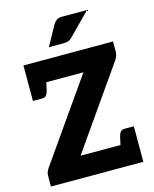

<svg xmlns="http://www.w3.org/2000/svg" viewBox="-136 -1038 907 1128"><g transform="rotate(-15 317.5 -473.5)"><path d="M31 0V-65Q31 -77 35 -88Q39 -99 46 -109L389 -599H59V-729H604V-668Q604 -643 588 -619L246 -130H593V0ZM484 -108 499 -177Q503 -195 511.5 -205.5Q520 -216 537 -216H593V-130ZM168 -621 153 -552Q149 -534 140.5 -523.5Q132 -513 115 -513H59V-599ZM231 -794 299 -917Q308 -931 319.5 -939Q331 -947 354 -947H504L374 -815Q363 -804 352.5 -799Q342 -794 324 -794Z"/></g></svg>

Font: Aleo Black
Style: Regular
Weight: 900
Designer: Alessio Laiso
Foundry: Alessio Laiso
Version: Version 2.001;gftools[0.9.29]